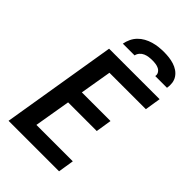

<svg xmlns="http://www.w3.org/2000/svg" viewBox="-278 -1056 1156 1156"><g transform="rotate(45 300.0 -477.5)"><path d="M33 0 154 -735H584L568 -634H258L224 -433H468L452 -332H208L169 -101H479L463 0ZM191 -815Q195 -837 205 -858.5Q215 -880 231.5 -897Q248 -914 269 -925.5Q290 -937 312.5 -943.5Q335 -950 357.5 -952.5Q380 -955 402 -955Q424 -955 445.5 -952.5Q467 -950 487.5 -943.5Q508 -937 525 -925.5Q542 -914 553.5 -897Q565 -880 568 -858.5Q571 -837 567 -815H467Q470 -830 462.5 -842Q455 -854 443 -860Q431 -866 417 -868Q403 -870 388 -870Q373 -870 358 -868Q343 -866 329 -860Q315 -854 304.5 -842Q294 -830 291 -815Z"/></g></svg>

Font: Iosevka Extended
Style: Bold Italic
Weight: 700
Width: 7
Italic angle: -9°
Monospace: yes
Designer: Belleve Invis
Foundry: Belleve Invis
Version: Version 32.5.0; ttfautohint (v1.8.4)